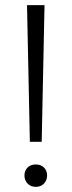

<svg xmlns="http://www.w3.org/2000/svg" viewBox="-20 -720 278 746"><path d="M142 -169H96L85 -700H153ZM75 -38Q75 -57 87 -69Q99 -81 119 -81Q139 -81 151 -69Q163 -57 163 -38Q163 -20 151 -7Q139 6 119 6Q99 6 87 -7Q75 -20 75 -38Z"/></svg>

Font: Post Grotesk Light
Style: Light
Weight: 300
Version: Version 1.0